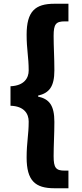

<svg xmlns="http://www.w3.org/2000/svg" viewBox="-20 -830 440 1024"><path d="M270 174H345V80H325C278 80 266 65 266 3C266 -58 270 -113 270 -180C270 -269 242 -302 183 -315V-320C242 -334 270 -367 270 -455C270 -524 266 -579 266 -639C266 -701 278 -716 325 -716H345V-810H270C168 -810 122 -770 122 -645C122 -565 133 -526 133 -454C133 -414 109 -373 36 -370V-266C109 -264 133 -223 133 -182C133 -110 122 -71 122 10C122 134 168 174 270 174Z"/></svg>

Font: Noto Sans JP Black
Style: Regular
Weight: 900
Designer: Ryoko NISHIZUKA  (kana, bopomofo & ideographs); Paul D. Hunt (Latin, Greek & Cyrillic); Sandoll Communications , Soo-you
Foundry: Adobe
Version: Version 2.002;hotconv 1.0.116;makeotfexe 2.5.65601